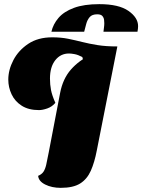

<svg xmlns="http://www.w3.org/2000/svg" viewBox="-20 -884 686 926"><path d="M273 22Q230 22 198 6Q166 -10 164 -36Q181 -43 189.5 -55.5Q198 -68 203 -90Q208 -112 215 -149L270 -436Q283 -504 322 -548.5Q361 -593 418.5 -619.5Q476 -646 546 -660L447 -159Q436 -101 418 -60.5Q400 -20 366.5 1Q333 22 273 22ZM168 -353Q118 -353 85 -374Q52 -395 36 -429Q20 -463 20 -500Q20 -547 44.5 -594Q69 -641 116 -672.5Q163 -704 232 -704Q274 -704 308.5 -697Q343 -690 376.5 -681.5Q410 -673 450.5 -666.5Q491 -660 546 -660L380 -598L377 -609Q356 -620 339.5 -623Q323 -626 313 -626Q272 -626 246.5 -593.5Q221 -561 221 -505Q221 -476 226 -450Q231 -424 247 -388Q231 -369 208 -361Q185 -353 168 -353ZM228 -731Q236 -767 262 -797.5Q288 -828 336.5 -846Q385 -864 459 -864Q553 -864 599.5 -831.5Q646 -799 646 -758Q646 -746 643 -731H479Q480 -742 481.5 -752Q483 -762 483 -772Q483 -777 482 -787.5Q481 -798 474 -806.5Q467 -815 449 -815Q424 -815 412.5 -801.5Q401 -788 396 -769Q391 -750 386 -731Z"/></svg>

Font: Sansita Swashed Light Black
Style: Regular
Weight: 900
Version: Version 1.003